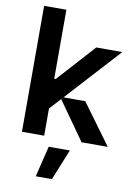

<svg xmlns="http://www.w3.org/2000/svg" viewBox="-103 -791 764 1092"><g transform="rotate(10 279.5 -245.5)"><path d="M259.9 -233.7 544.7 -545.5H394.2L198.2 -328.8H189.6V-727.3H61.1V0H189.6V-157L248.6 -221.6L405.5 0H556.8L385.7 -233.7ZM275.6 235.8 348 57.5H225.9L182.5 235.8Z"/></g></svg>

Font: Riot Sans 2.0
Style: Bold
Weight: 600
Designer: Rasmus Andersson
Foundry: rsms
Version: Version 3.006;hotconv 1.0.109;makeotfexe 2.5.65596